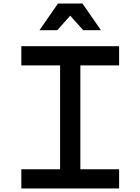

<svg xmlns="http://www.w3.org/2000/svg" viewBox="-20 -1060 790 1080"><path d="M100 -108H318V-692H100V-800H650V-692H432V-108H650V0H100ZM306 -1040H444L548 -890H448L342 -1009H408L302 -890H202Z"/></svg>

Font: Martian Mono sWd Rg
Style: Regular
Weight: 400
Width: 6
Monospace: yes
Designer: Roman Shamin
Foundry: Evil Martians
Version: Version 1.000